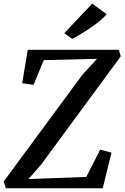

<svg xmlns="http://www.w3.org/2000/svg" viewBox="-30 -1010 668 1030"><path d="M1.5 0 -10.5 -36 413.5 -611 490.5 -694.5 205 -687.5 150 -555 89 -563.5 119 -743H607.5L618 -708L189.5 -125.5L122.5 -49.5L433 -61L507.5 -207.5L568 -191L521 0ZM357.5 -801.5 315 -832 464.5 -990.5 542.5 -933.5Q518.5 -907 485.2 -882Q452 -857 418 -836.2Q384 -815.5 357.5 -801.5Z"/></svg>

Font: Merriweather 36pt Medium
Style: Italic
Weight: 500
Italic angle: -7.8°
Version: Version 2.101